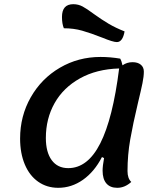

<svg xmlns="http://www.w3.org/2000/svg" viewBox="-20 -872 788 917"><path d="M607 -3Q576 25 540 25Q506 25 488 4Q470 -17 470 -57Q470 -79 477 -117L467 -122Q431 -52 376.5 -13.5Q322 25 258 25Q204 25 162.5 -4Q121 -33 98.5 -86.5Q76 -140 76 -210Q76 -318 127 -407.5Q178 -497 266 -548.5Q354 -600 460 -600Q506 -600 554 -592Q561 -580 565 -560Q586 -575 613 -575Q638 -575 652.5 -563Q667 -551 667 -530Q667 -507 660.5 -475Q654 -443 639 -381Q615 -280 602 -206Q589 -132 589 -55Q589 -20 607 -3ZM549 -545Q441 -542 361.5 -497.5Q282 -453 240.5 -379Q199 -305 199 -213Q199 -145 227 -107Q255 -69 306 -69Q399 -69 459 -187.5Q519 -306 549 -545ZM469 -692Q413 -714 372.5 -725.5Q332 -737 285 -737Q276 -758 276 -791Q276 -852 330 -852Q354 -852 374.5 -841Q395 -830 430 -804Q466 -778 499 -758.5Q532 -739 575 -722Q566 -671 538 -671Q520 -671 469 -692Z"/></svg>

Font: Lemonada
Style: Regular
Weight: 400
Designer: Mohamed Gaber (Arabic) Eduardo Tunni (Latin)
Foundry: Kief Type Foundry
Version: Version 3.006